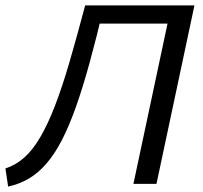

<svg xmlns="http://www.w3.org/2000/svg" viewBox="-24 -678 749 708"><path d="M6 10 -4 -57Q34 -69 65.5 -97Q97 -125 125 -173Q153 -221 179.5 -290Q206 -359 232.5 -450Q259 -541 290 -658H360Q332 -540 306.5 -447Q281 -354 255.5 -282.5Q230 -211 203.5 -160Q177 -109 146.5 -74Q116 -39 81.5 -19Q47 1 6 10ZM468 0 608 -658H693L553 0ZM311 -591 326 -658H652L638 -591Z"/></svg>

Font: Ysabeau Office Medium
Style: Italic
Weight: 500
Italic angle: -12°
Designer: Christian Thalmann (Catharsis Fonts)
Version: Version 2.001;gftools[0.9.30]; featfreeze: tnum,lnum,ss02